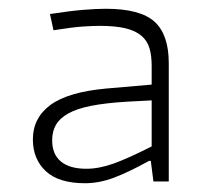

<svg xmlns="http://www.w3.org/2000/svg" viewBox="-20 -766 484 438"><path d="M174 -348Q114 -348 84.5 -375.5Q55 -403 55 -448Q55 -497 95 -526.5Q135 -556 222 -564L326 -573V-616Q326 -639 321 -656Q316 -673 302.5 -684.5Q289 -696 266 -701.5Q243 -707 207 -707Q193 -707 169.5 -705.5Q146 -704 102 -697L94 -734Q139 -741 169.5 -743.5Q200 -746 221 -746Q300 -746 332.5 -716.5Q365 -687 365 -622V-352H330L324 -399H320Q273 -373 239.5 -360.5Q206 -348 174 -348ZM177 -381Q206 -381 239.5 -393Q273 -405 326 -432V-537L269 -534Q220 -531 187.5 -524.5Q155 -518 135.5 -507Q116 -496 107.5 -481Q99 -466 99 -446Q99 -414 119 -397.5Q139 -381 177 -381Z"/></svg>

Font: Encode Sans Wide
Style: Thin
Weight: 100
Designer: Pablo Impallari, Andres Torresi
Foundry: Pablo Impallari, Andres Torresi
Version: Version 1.000; ttfautohint (v1.00) -l 8 -r 50 -G 200 -x 14 -